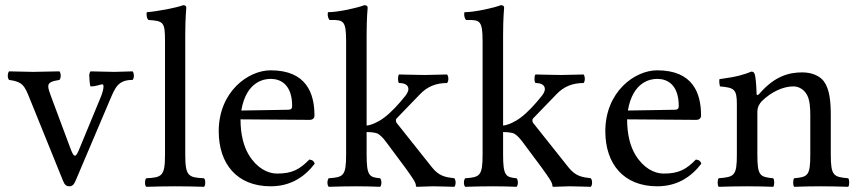

<svg xmlns="http://www.w3.org/2000/svg" viewBox="-20 -718 3322 740"><path d="M329 -385C352 -385 367 -393 374 -393C377 -393 379 -391 379 -385C379 -375 375 -360 368 -343L287 -147C279 -127 274 -118 269 -118C263 -118 258 -128 250 -150L178 -343C171 -362 166 -375 166 -385C166 -399 177 -405 209 -410C212 -413 214 -419 214 -426C214 -433 212 -440 209 -443C176 -443 141 -441 108 -441C75 -441 45 -443 15 -443C12 -440 10 -433 10 -426C10 -419 12 -413 15 -410C68 -403 75 -387 95 -337L223 -21C229 -6 235 0 248 0C258 0 265 -6 272 -23L405 -336C424 -380 435 -410 491 -410C494 -413 496 -419 496 -426C496 -433 494 -440 491 -443C471 -443 447 -441 421 -441C388 -441 354 -443 329 -443C326 -440 324 -433 324 -426C324 -419 326 -388 329 -385Z M616 -122C616 -39 604 -34 544 -31C540 -28 539 -21 539 -14C539 -7 540 -1 544 2C578 1 616 0 656 0C696 0 734 1 766 2C770 -1 771 -7 771 -14C771 -21 770 -28 766 -31C706 -34 694 -39 694 -122V-583C694 -648 698 -688 698 -688C698 -695 694 -698 686 -698C660 -688 586 -674 546 -671C545 -669 545 -666 545 -663C545 -655 547 -645 552 -641C610 -637 616 -634 616 -559Z M910 -292C929 -405 999 -414 1023 -414C1061 -414 1106 -393 1106 -309C1106 -300 1102 -295 1091 -295ZM1023 0C1099 0 1153 -35 1193 -87C1190 -97 1184 -102 1172 -103C1135 -65 1106 -49 1048 -49C1012 -49 970 -70 939 -121C919 -154 907 -200 907 -258L1173 -256C1185 -256 1192 -262 1192 -273C1192 -357 1162 -447 1023 -447C936 -447 823 -364 823 -212C823 -87 893 0 1023 0Z M1314 -122C1314 -39 1303 -35 1247 -31C1244 -28 1242 -21 1242 -14C1242 -7 1244 -1 1247 2C1280 1 1314 0 1354 0C1389 0 1422 1 1445 2C1448 -1 1450 -7 1450 -14C1450 -21 1448 -28 1445 -31C1404 -35 1393 -39 1393 -122V-209C1412 -209 1426 -207 1436 -203C1447 -196 1456 -187 1468 -171L1541 -73C1570 -33 1583 -14 1583 -3C1583 0 1584 2 1587 2C1607 2 1629 0 1649 0C1680 0 1711 2 1731 2C1734 -1 1736 -7 1736 -14C1736 -21 1734 -28 1731 -31C1697 -35 1672 -39 1645 -73L1513 -239C1509 -243 1506 -248 1506 -253C1506 -257 1506 -259 1510 -263L1598 -354C1628 -386 1663 -398 1703 -398C1706 -401 1708 -407 1708 -414C1708 -421 1706 -428 1703 -431C1680 -431 1652 -429 1616 -429C1578 -429 1541 -431 1518 -431C1515 -428 1514 -421 1514 -414C1514 -407 1515 -401 1518 -398C1546 -398 1554 -386 1554 -375C1554 -364 1546 -353 1541 -347C1518 -318 1487 -284 1461 -265C1439 -248 1412 -236 1393 -234V-583C1393 -648 1397 -688 1397 -688C1397 -695 1393 -698 1384 -698C1359 -688 1284 -671 1244 -671C1244 -669 1243 -666 1243 -663C1243 -655 1246 -645 1250 -641H1257C1303 -641 1314 -639 1314 -559Z M1840 -122C1840 -39 1829 -35 1773 -31C1770 -28 1768 -21 1768 -14C1768 -7 1770 -1 1773 2C1806 1 1840 0 1880 0C1915 0 1948 1 1971 2C1974 -1 1976 -7 1976 -14C1976 -21 1974 -28 1971 -31C1930 -35 1919 -39 1919 -122V-209C1938 -209 1952 -207 1962 -203C1973 -196 1982 -187 1994 -171L2067 -73C2096 -33 2109 -14 2109 -3C2109 0 2110 2 2113 2C2133 2 2155 0 2175 0C2206 0 2237 2 2257 2C2260 -1 2262 -7 2262 -14C2262 -21 2260 -28 2257 -31C2223 -35 2198 -39 2171 -73L2039 -239C2035 -243 2032 -248 2032 -253C2032 -257 2032 -259 2036 -263L2124 -354C2154 -386 2189 -398 2229 -398C2232 -401 2234 -407 2234 -414C2234 -421 2232 -428 2229 -431C2206 -431 2178 -429 2142 -429C2104 -429 2067 -431 2044 -431C2041 -428 2040 -421 2040 -414C2040 -407 2041 -401 2044 -398C2072 -398 2080 -386 2080 -375C2080 -364 2072 -353 2067 -347C2044 -318 2013 -284 1987 -265C1965 -248 1938 -236 1919 -234V-583C1919 -648 1923 -688 1923 -688C1923 -695 1919 -698 1910 -698C1885 -688 1810 -671 1770 -671C1770 -669 1769 -666 1769 -663C1769 -655 1772 -645 1776 -641H1783C1829 -641 1840 -639 1840 -559Z M2400 -292C2419 -405 2489 -414 2513 -414C2551 -414 2596 -393 2596 -309C2596 -300 2592 -295 2581 -295ZM2513 0C2589 0 2643 -35 2683 -87C2680 -97 2674 -102 2662 -103C2625 -65 2596 -49 2538 -49C2502 -49 2460 -70 2429 -121C2409 -154 2397 -200 2397 -258L2663 -256C2675 -256 2682 -262 2682 -273C2682 -357 2652 -447 2513 -447C2426 -447 2313 -364 2313 -212C2313 -87 2383 0 2513 0Z M2908 -358C2902 -351 2896 -348 2896 -358C2895 -385 2893 -423 2888 -434C2886 -438 2884 -442 2876 -442C2848 -431 2822 -422 2753 -413C2751 -407 2753 -391 2755 -385C2809 -380 2820 -375 2820 -317V-122C2820 -40 2810 -36 2750 -31C2747 -28 2746 -21 2746 -14C2746 -7 2747 -1 2750 2C2780 1 2820 0 2860 0C2900 0 2930 1 2960 2C2963 -1 2964 -7 2964 -14C2964 -21 2963 -28 2960 -31C2909 -36 2899 -40 2899 -122V-286C2899 -307 2908 -319 2916 -328C2954 -365 2999 -385 3038 -385C3058 -385 3079 -374 3091 -351C3101 -331 3103 -304 3103 -274V-122C3103 -40 3093 -36 3041 -31C3038 -28 3037 -21 3037 -14C3037 -7 3038 -1 3041 2C3071 1 3103 0 3143 0C3183 0 3219 1 3249 2C3252 -1 3253 -7 3253 -14C3253 -21 3252 -28 3249 -31C3193 -36 3182 -40 3182 -122V-271C3182 -326 3178 -374 3155 -405C3138 -427 3107 -439 3072 -439C3023 -439 2967 -426 2908 -358Z"/></svg>

Font: Ponomar Unicode
Style: Regular
Weight: 400
Version: 1.3